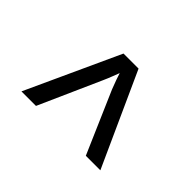

<svg xmlns="http://www.w3.org/2000/svg" viewBox="-78 -913 757 757"><g transform="rotate(45 300.0 -535.0)"><path d="M80 -340 259 -730H343L520 -340H439L327 -598Q319 -618 312.5 -636.5Q306 -655 303 -665Q299 -655 292 -636.5Q285 -618 276 -598L161 -340Z"/></g></svg>

Font: JetBrainsMono NF
Style: Regular
Weight: 400
Designer: Philipp Nurullin, Konstantin Bulenkov
Foundry: JetBrains
Version: Version 2.251; ttfautohint (v1.8.3);Nerd Fonts 2.2.2